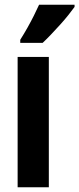

<svg xmlns="http://www.w3.org/2000/svg" viewBox="-20 -786 333 806"><path d="M185 0H54V-547H185ZM293 -757Q283 -743 267.5 -723.5Q252 -704 233 -683Q214 -662 195 -642Q176 -622 159 -606H65V-619Q82 -646 96 -671Q110 -696 122 -720Q134 -744 144 -766H293Z"/></svg>

Font: Noto Sans Display ExtraCondensed
Style: Regular
Weight: 400
Width: 2
Version: Version 2.003